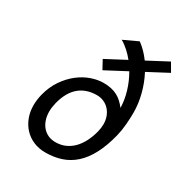

<svg xmlns="http://www.w3.org/2000/svg" viewBox="-182 -908 997 1053"><g transform="rotate(30 317.0 -381.5)"><path d="M168.5 -250Q161.1 -219.7 161.1 -193.8Q161.1 -165 169.2 -141.4Q177.2 -117.7 191.9 -100.6Q206.5 -83.5 227.3 -74Q248 -64.5 273.9 -64.5Q307.1 -64.5 334.7 -76.4Q362.3 -88.4 384.3 -110.6Q406.2 -132.8 422.1 -163.8Q438 -194.8 447.8 -232.9Q454.1 -257.8 454.1 -281.7Q454.1 -307.6 445.8 -329.6Q437.5 -351.6 422.9 -367.7Q408.2 -383.8 387.9 -392.8Q367.7 -401.9 343.8 -401.9Q276.9 -401.9 232.4 -364.5Q188 -327.1 168.5 -250ZM507.3 -644Q535.2 -591.3 550 -533Q564.9 -474.6 564.9 -418.5Q564.9 -382.8 561.5 -342.8Q558.1 -302.7 549.3 -267.1Q530.3 -191.4 502.4 -138.4Q474.6 -85.4 437.7 -52Q400.9 -18.6 355 -3.2Q309.1 12.2 254.9 12.2Q212.9 12.2 178.7 -2.4Q144.5 -17.1 120.4 -43Q96.2 -68.8 82.8 -104Q69.3 -139.2 69.3 -180.2Q69.3 -213.9 78.1 -250Q92.8 -308.1 122.3 -351.1Q151.9 -394 188.5 -422.4Q225.1 -450.7 265.1 -464.6Q305.2 -478.5 341.3 -478.5Q369.1 -478.5 390.6 -473.6Q412.1 -468.8 429.7 -459.5Q447.3 -450.2 461.9 -436.5Q476.6 -422.9 489.7 -405.8Q488.8 -454.1 473.6 -505.4Q458.5 -556.6 431.2 -604L300.8 -535.2L271 -589.8L396 -655.8Q377 -679.2 355.2 -699Q333.5 -718.8 308.6 -732.9L398.9 -774.9Q441.9 -743.2 475.1 -697.3L602.5 -764.6L633.8 -710.9Z"/></g></svg>

Font: Andika New Basic
Style: Italic
Weight: 400
Italic angle: -14°
Designer: Victor Gaultney, Annie Olsen, Julie Remington, Don Collingsworth, Eric Hays
Foundry: SIL International
Version: Version 5.500